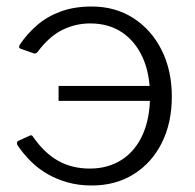

<svg xmlns="http://www.w3.org/2000/svg" viewBox="-20 -560 598 590"><path d="M262 -540Q334 -540 389.5 -504.5Q445 -469 476.5 -406.5Q508 -344 508 -263Q508 -182 477 -120.5Q446 -59 390.5 -24.5Q335 10 262 10Q222 10 188 0.5Q154 -9 125.5 -25.5Q97 -42 74 -65Q51 -88 33 -115Q30 -124 36 -127L71 -143Q78 -147 82 -139Q116 -90 158.5 -66Q201 -42 256 -42Q312 -42 354 -69Q396 -96 418.5 -146.5Q441 -197 441 -265Q441 -333 418.5 -383Q396 -433 355 -460.5Q314 -488 257 -488Q212 -488 171.5 -468Q131 -448 96 -401Q93 -397 90 -396Q87 -395 84 -396L44 -410Q35 -413 41 -423Q64 -457 95 -483.5Q126 -510 167.5 -525Q209 -540 262 -540ZM470 -250H160V-296H470Z"/></svg>

Font: Libre Franklin Light
Style: Regular
Weight: 300
Designer: Pablo Impallari, Rodrigo Fuenzalida, Nhung Nguyen
Foundry: Impallari Type
Version: Version 3.000